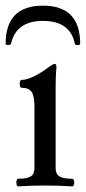

<svg xmlns="http://www.w3.org/2000/svg" viewBox="-24 -657 304 680"><path d="M41 3Q34 3 34 -10.5Q34 -24 41 -24Q73 -24 85.5 -32.5Q98 -41 98 -62V-279Q98 -317 88 -331.5Q78 -346 53 -346Q48 -346 46.5 -353Q45 -360 46.5 -367Q48 -374 53 -374Q70 -374 96 -386.5Q122 -399 148 -419Q165 -431 170 -431Q176 -431 176 -417Q174 -399 173.5 -380Q173 -361 173 -342V-62Q173 -41 186 -32.5Q199 -24 231 -24Q239 -24 239 -10.5Q239 3 231 3Q183 0 136 0Q89 0 41 3ZM-4 -502Q-4 -637 128 -637Q260 -637 260 -502Q260 -498 251 -497.5Q242 -497 241 -502Q225 -583 128 -583Q33 -583 15 -502Q14 -498 5 -497.5Q-4 -497 -4 -502Z"/></svg>

Font: Junicode
Style: Regular
Weight: 400
Designer: Peter S. Baker
Version: Version 2.100; ttfautohint (v1.8.4)